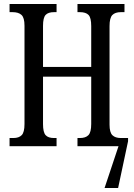

<svg xmlns="http://www.w3.org/2000/svg" viewBox="-20 -734 673 964"><path d="M623 -25 573 210H505L575 0H369V-41H381Q410 -41 424 -55.5Q438 -70 438 -112V-349H196V-111Q196 -70 209 -55.5Q222 -41 251 -41H264V0H28V-41H47Q75 -41 89 -55.5Q103 -70 103 -111V-605Q103 -645 88 -659Q73 -673 43 -673H28V-714H264V-673H251Q222 -673 209 -659Q196 -645 196 -604V-398H438V-603Q438 -645 424.5 -659Q411 -673 381 -673H369V-714H605V-673H587Q558 -673 544 -658.5Q530 -644 530 -603V-108Q530 -69 544.5 -55Q559 -41 587 -41H623Z"/></svg>

Font: Noto Serif Cond
Style: Regular
Weight: 400
Width: 3
Designer: Monotype Design Team
Foundry: Monotype Imaging Inc.
Version: Version 1.001